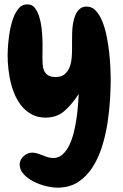

<svg xmlns="http://www.w3.org/2000/svg" viewBox="-20 -569 558 873"><path d="M241.2 284.2Q217.8 284.2 188 276.9Q158.2 269.5 131.8 255.9Q105.5 242.2 87.4 222.7Q69.3 203.1 69.3 177.7Q69.3 168 74.2 158.2Q79.1 148.4 87.4 141.1Q95.7 133.8 105.5 129.4Q115.2 125 126 125Q137.7 125 148.9 128.4Q160.2 131.8 171.9 136.7Q184.6 141.6 196.8 145.5Q209 149.4 222.7 149.4Q247.1 149.4 265.1 132.8Q283.2 116.2 295.9 89.4Q308.6 62.5 316.4 29.8Q324.2 -2.9 328.6 -35.2Q333 -67.4 335 -95.7Q336.9 -124 337.9 -141.6Q303.7 -89.8 270 -62Q236.3 -34.2 187.5 -34.2Q150.4 -34.2 122.6 -49.8Q94.7 -65.4 75.2 -90.8Q55.7 -116.2 43 -148.9Q30.3 -181.6 23.9 -216.8Q17.6 -252 15.6 -285.6Q13.7 -319.3 15.6 -347.7Q16.6 -369.1 21 -403.8Q25.4 -438.5 35.2 -471.7Q44.9 -504.9 62.5 -527.8Q80.1 -550.8 108.4 -548.8Q127 -547.9 138.7 -532.7Q150.4 -517.6 157.7 -495.1Q165 -472.7 168.5 -445.8Q171.9 -418.9 172.9 -392.6Q173.8 -366.2 173.3 -344.2Q172.9 -322.3 172.9 -310.5Q172.9 -293.9 173.8 -277.3Q174.8 -260.7 180.7 -247.6Q186.5 -234.4 198.7 -226.6Q210.9 -218.8 233.4 -218.8Q258.8 -218.8 273.9 -231.4Q289.1 -244.1 296.4 -263.2Q303.7 -282.2 305.7 -304.2Q307.6 -326.2 307.6 -345.7Q307.6 -359.4 307.6 -378.9Q307.6 -398.4 308.1 -419.9Q308.6 -441.4 312 -462.4Q315.4 -483.4 322.8 -500.5Q330.1 -517.6 342.3 -528.3Q354.5 -539.1 374 -539.1Q398.4 -539.1 416 -520Q433.6 -501 445.8 -470.2Q458 -439.5 465.3 -402.3Q472.7 -365.2 476.6 -328.6Q480.5 -292 481.9 -261.2Q483.4 -230.5 483.4 -212.9Q483.4 -171.9 480.5 -119.6Q477.5 -67.4 469.2 -12.2Q460.9 43 444.3 96.2Q427.7 149.4 400.9 191.4Q374 233.4 335 258.8Q295.9 284.2 241.2 284.2Z"/></svg>

Font: Chewy
Style: Regular
Weight: 400
Version: Version 1.001